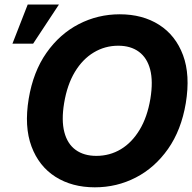

<svg xmlns="http://www.w3.org/2000/svg" viewBox="-20 -799 830 829"><path d="M389.6 9.8Q291 9.8 219.5 -35.6Q147.9 -81.1 116 -166.7Q84 -252.4 104 -373Q123.5 -489.7 180.7 -571Q237.8 -652.3 320.1 -694.8Q402.3 -737.3 497.1 -737.3Q595.7 -737.3 667 -691.9Q738.3 -646.5 770.3 -560.8Q802.2 -475.1 782.2 -353.5Q762.7 -237.3 705.6 -156Q648.4 -74.7 566.4 -32.5Q484.4 9.8 389.6 9.8ZM396 -126Q454.1 -126 502 -154.8Q549.8 -183.6 583 -238.8Q616.2 -293.9 629.4 -373Q641.6 -448.2 628.4 -498.8Q615.2 -549.3 579.8 -575.4Q544.4 -601.6 490.7 -601.6Q433.1 -601.6 384.8 -572.5Q336.4 -543.5 303.2 -488.3Q270 -433.1 256.8 -353.5Q244.6 -279.3 257.8 -228.5Q271 -177.7 306.6 -151.9Q342.3 -126 396 -126ZM33.7 -610.4 99.6 -779.3H234.4L123 -610.4Z"/></svg>

Font: Inter Tight
Style: Bold Italic
Weight: 700
Italic angle: -9.39999°
Designer: Rasmus Andersson
Foundry: rsms
Version: Version 3.004